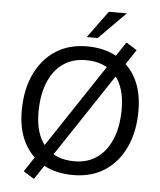

<svg xmlns="http://www.w3.org/2000/svg" viewBox="-63 -980 900 1083"><g transform="rotate(5 387.5 -438.0)"><path d="M389 9Q289 9 217.5 -31.5Q146 -72 107 -147Q68 -222 68 -327Q68 -446 109.5 -534.5Q151 -623 226 -672Q301 -721 403 -721Q502 -721 574 -680.5Q646 -640 685 -565Q724 -490 724 -384Q724 -265 682.5 -176.5Q641 -88 566 -39.5Q491 9 389 9ZM389 -69Q463 -69 516.5 -107Q570 -145 599.5 -216Q629 -287 629 -385Q629 -509 570.5 -576Q512 -643 404 -643Q329 -643 275 -605Q221 -567 192 -496Q163 -425 163 -326Q163 -203 221.5 -136Q280 -69 389 -69ZM170 50 109 12 623 -762 684 -724ZM459 -773H397L509 -926H611Z"/></g></svg>

Font: Muli Medium
Style: Italic
Weight: 500
Italic angle: -4.541°
Designer: Vernon Adams
Foundry: Vernon Adams
Version: Version 2.100; ttfautohint (v1.8.1.43-b0c9)